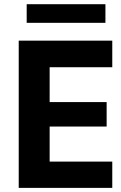

<svg xmlns="http://www.w3.org/2000/svg" viewBox="-20 -911 585 931"><path d="M491.2 -890.6H109.4V-800.3H491.2ZM524.4 -127.4H220.7V-297.4H497.1V-416H220.7V-585H524.4V-713.9H70.8V0H524.4Z"/></svg>

Font: Estedad-FD-VF Thin
Style: Regular
Weight: 100
Designer: Amin Abedi
Version: Version 5.0